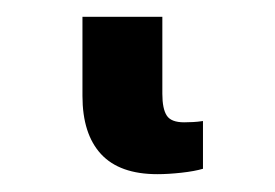

<svg xmlns="http://www.w3.org/2000/svg" viewBox="-20 38 321 224"><path d="M163.6 241.2Q119.6 241.2 97.9 217.8Q76.2 194.3 76.2 149.9V57.6H169.4V147.5Q169.4 165 174.6 172.9Q179.7 180.7 194.8 180.7Q200.2 180.7 205.1 180.4Q210 180.2 216.8 179.2V234.9Q207 237.8 191.7 239.5Q176.3 241.2 163.6 241.2Z"/></svg>

Font: Inter Cardless
Style: Medium
Weight: 500
Designer: Rasmus Andersson
Foundry: rsms
Version: Version 4.001;git-9221beed3